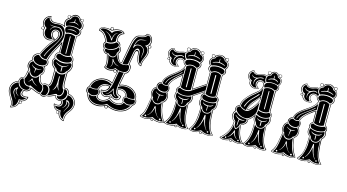

<svg xmlns="http://www.w3.org/2000/svg" viewBox="-109 -1277 3554 1965"><g transform="rotate(15 1668.5 -294.5)"><path d="M550 172Q550 177 554.5 181Q559 185 564 185Q573 185 576 177Q571 161 570 160Q570 160 559 160Q550 163 550 172ZM159 163Q159 162 160 162H159ZM174 162Q172 162 169.5 162.5Q167 163 165.5 163Q164 163 162 164Q160 165 159 167V178Q161 186 171 186Q183 186 183 175Q183 164 174 162ZM195 -634Q191 -634 187 -630.5Q183 -627 183 -622Q183 -617 188 -612.5Q193 -608 198 -608Q203 -608 206 -612Q207 -615 209 -620Q209 -625 205 -629.5Q201 -634 195 -634ZM203 110Q158 110 158 81Q158 69 170 45Q171 43 173.5 43Q176 43 180 44Q184 45 186 45Q202 45 217 34.5Q232 24 232 12Q232 11 231 7Q230 3 230.5 1Q231 -1 234 0Q247 3 282.5 19.5Q318 36 342 36Q355 51 376 51Q395 51 406 38H412Q434 38 460.5 25Q487 12 504 11Q506 11 506 14V15Q506 32 517.5 41Q529 50 546 50Q557 50 568 45Q570 44 571 46Q582 62 582 75Q582 89 571 97.5Q560 106 539 106Q525 106 511 103Q515 126 530.5 140.5Q546 155 568 155Q575 155 578 154Q580 154 580 158Q580 187 595 210Q610 233 642 239Q641 233 641 221Q641 197 650 176.5Q659 156 670 143.5Q681 131 692 111.5Q703 92 706 70Q706 65 706 58Q706 23 682.5 -3Q659 -29 621 -33Q618 -33 618 -35V-39Q618 -54 607 -68Q596 -82 579 -82Q575 -82 569 -81Q550 -93 550 -145V-150V-250Q566 -259 576 -279Q586 -299 586 -319Q586 -344 571 -355Q576 -365 576 -376Q576 -391 568 -404Q560 -417 548 -421V-630Q564 -635 572 -647.5Q580 -660 580 -674Q580 -687 573 -695Q572 -696 572 -697.5Q572 -699 573 -699Q586 -715 586 -736Q586 -773 550 -786Q533 -830 496 -830Q479 -830 463.5 -818.5Q448 -807 438 -786Q420 -779 410.5 -763.5Q401 -748 401 -730Q401 -710 411 -695Q412 -690 408 -690Q378 -705 350 -705Q343 -705 325.5 -703.5Q308 -702 298 -702Q276 -702 260 -715Q244 -728 244 -750V-754Q219 -747 204 -728Q189 -709 189 -685Q189 -651 217 -626Q210 -614 210 -598Q210 -568 231 -545Q252 -522 284 -522Q309 -522 335 -538Q316 -550 309 -562Q302 -574 302 -596Q302 -611 313 -621Q324 -631 339 -631Q354 -631 364 -619.5Q374 -608 374 -592Q374 -559 350 -533Q276 -456 232 -353Q208 -352 192 -335.5Q176 -319 176 -300Q176 -287 182 -279Q186 -276 181 -274Q167 -269 158.5 -254Q150 -239 150 -221Q150 -195 170 -177Q166 -167 158.5 -129.5Q151 -92 140 -78H136Q118 -78 108.5 -63.5Q99 -49 99 -31V-26Q67 -19 47.5 6Q28 31 28 66Q28 93 43 121.5Q58 150 73.5 176Q89 202 89 225Q89 234 86 243Q118 237 136 217Q154 197 154 169Q154 167 154 164Q154 160 154 159Q154 156 157 156Q159 157 166 157Q186 157 205 142Q224 127 227 107Q215 110 203 110ZM561 -704Q532 -718 493 -718Q449 -718 422 -702Q410 -716 410 -734Q410 -749 420.5 -762Q431 -775 448 -782Q453 -801 466 -811.5Q479 -822 495 -822Q528 -822 542 -785Q543 -782 544 -780Q557 -776 566.5 -763Q576 -750 576 -735Q576 -717 561 -704ZM492 -711Q523 -711 546.5 -702Q570 -693 570 -674Q570 -662 561.5 -651Q553 -640 540 -636Q505 -644 492 -644H485Q456 -644 438 -635Q419 -651 419 -674Q419 -711 492 -711ZM494 -407Q460 -407 434 -422V-623Q461 -634 490 -634Q507 -634 539 -622V-418Q516 -407 494 -407ZM542 -408Q551 -408 559 -399Q567 -390 567 -378Q566 -360 552 -352Q523 -338 486 -338Q451 -338 427 -350Q402 -363 402 -379Q402 -391 410.5 -400.5Q419 -410 430 -410Q434 -410 436 -410Q473 -397 495 -397Q516 -397 539 -407Q540 -408 542 -408ZM347 -698Q387 -698 407 -668.5Q427 -639 427 -598Q427 -560 406 -516Q396 -497 377 -463Q358 -429 349 -411Q340 -393 329 -366.5Q318 -340 313 -318H306Q264 -318 239 -348Q269 -425 334 -503Q336 -506 343.5 -514Q351 -522 353.5 -525Q356 -528 361.5 -535Q367 -542 369.5 -547Q372 -552 375 -559.5Q378 -567 380 -574Q382 -584 382 -593Q382 -614 369 -626.5Q356 -639 338 -639Q317 -639 304.5 -625.5Q292 -612 292 -591Q293 -557 321 -539Q302 -530 283 -530Q256 -530 240 -549Q224 -568 224 -595Q224 -614 232 -630Q197 -651 197 -684Q197 -704 208.5 -721Q220 -738 236 -744V-743Q236 -722 255 -708Q274 -694 302 -694Q310 -694 324.5 -696Q339 -698 347 -698ZM577 -312Q567 -271 540 -252Q535 -238 520 -229Q505 -220 489 -220Q471 -220 455.5 -229.5Q440 -239 437 -254Q419 -264 404.5 -282Q390 -300 390 -318Q390 -336 401 -344Q406 -346 408 -346Q410 -346 415 -343.5Q420 -341 422 -341Q453 -326 486 -326Q518 -326 553 -341Q561 -347 570 -342Q578 -334 578 -322Q577 -315 577 -312ZM426 -160Q426 -150 426 -138Q426 -69 398 -65Q388 -73 374 -73Q354 -73 342 -59Q297 -77 297 -145V-154Q309 -159 316.5 -174.5Q324 -190 324 -206Q324 -233 304 -242Q301 -243 301.5 -245Q302 -247 305 -248Q320 -250 328 -260.5Q336 -271 336 -285Q336 -302 322 -318Q336 -372 375 -442.5Q414 -513 420 -529Q421 -532 423.5 -531.5Q426 -531 426 -528V-422Q411 -418 401 -404Q391 -390 391 -376Q392 -365 398 -357Q398 -354 398 -353Q380 -340 380 -318Q380 -300 392.5 -281.5Q405 -263 426 -252ZM560 -68Q563 -59 563 -48Q563 -10 536 2Q528 5 520 5H515Q514 1 512 -1.5Q510 -4 505 -4Q493 -4 464.5 13Q436 30 419 30H415Q426 10 426 -11Q426 -41 406 -58Q436 -71 436 -146V-150V-233Q455 -209 489 -209Q522 -209 541 -233V-150V-138Q541 -76 560 -68ZM578 -73Q590 -73 600 -59.5Q610 -46 610 -29Q610 0 592.5 21Q575 42 549 42Q536 42 525.5 35Q515 28 515 15V12Q522 14 525 14Q545 14 558.5 -4Q572 -22 572 -46Q572 -61 568 -71Q572 -73 578 -73ZM327 -285Q327 -267 307.5 -256.5Q288 -246 264 -246Q238 -246 216 -258Q194 -270 186 -291Q185 -298 185 -301Q185 -314 195.5 -326Q206 -338 221 -343Q221 -343 222 -343.5Q223 -344 223 -344Q229 -344 244 -331Q259 -318 269 -314Q277 -311 297 -310.5Q317 -310 320 -306Q327 -294 327 -285ZM632 214Q632 222 633 227Q614 221 602 200.5Q590 180 590 154V147H583Q561 147 543.5 139.5Q526 132 523 114Q533 116 542 116Q565 116 578 104Q591 92 591 74Q591 57 580 42Q598 36 608.5 18.5Q619 1 619 -16Q619 -17 618.5 -19.5Q618 -22 618 -22Q650 -22 674 2.5Q698 27 698 58Q698 81 687.5 101.5Q677 122 664.5 135Q652 148 642 169Q632 190 632 214ZM294 -239Q314 -228 314 -205Q314 -177 293 -162Q291 -161 290 -160Q270 -117 237 -117Q216 -117 199 -135Q182 -153 178 -182Q158 -196 158 -221Q158 -236 166.5 -248.5Q175 -261 190 -267Q218 -237 265 -237Q279 -237 294 -239ZM415 -7Q415 13 405 28.5Q395 44 375 44Q358 44 347 30Q360 13 360 -10Q360 -32 347 -52Q356 -65 372 -65Q379 -64 386 -61Q415 -46 415 -7ZM341 -49Q351 -29 351 -11Q351 7 339 26H334Q315 26 273.5 4.5Q232 -17 228 -18Q221 -21 217 -14Q212 -12 203 -12Q182 -12 166.5 -29Q151 -46 149 -74Q157 -84 162 -99.5Q167 -115 170 -136Q173 -157 174 -164Q182 -135 198.5 -121Q215 -107 236 -107Q270 -107 287 -137Q288 -103 299.5 -83Q311 -63 341 -49ZM205 -3Q206 -3 209.5 -3.5Q213 -4 214 -4Q223 -4 223 9Q223 11 222 16Q210 37 182 37Q151 37 129.5 16.5Q108 -4 108 -34V-38Q111 -63 130 -70Q140 -73 144 -59Q147 -35 164 -19Q181 -3 205 -3ZM216 117Q208 131 192 139.5Q176 148 158 148Q150 148 146 147Q146 180 134 203.5Q122 227 98 232V230Q98 191 70 149Q41 106 37 71Q37 69 37 68V62Q37 33 57 9.5Q77 -14 102 -17Q105 7 124.5 23.5Q144 40 162 42Q147 64 147 82Q147 99 160.5 108.5Q174 118 198 118Q203 118 216 117ZM541 -666Q517 -682 493 -682Q467 -682 445 -668L441 -664Q441 -664 445 -666Q463 -674 493 -674Q518 -674 540 -664ZM494 -430V-608Q494 -610 491.5 -611Q489 -612 487 -611Q485 -610 485 -608V-430Q485 -427 487 -426Q489 -425 491.5 -426Q494 -427 494 -430ZM348 -671Q338 -671 322.5 -670Q307 -669 299 -669Q270 -669 258 -674L256 -675L257 -674Q268 -664 308 -664Q297 -662 285.5 -649Q274 -636 270 -624V-620Q271 -620 273 -623Q283 -647 306 -658Q322 -664 342 -664H343Q367 -664 385 -643Q403 -622 403 -596Q403 -591 402 -583Q389 -534 339.5 -461.5Q290 -389 278 -350Q278 -347 281 -346Q284 -345 285 -348Q297 -388 345.5 -460.5Q394 -533 407 -581Q410 -589 410 -598Q410 -625 391.5 -648Q373 -671 348 -671ZM548 -317Q552 -319 549 -319Q548 -319 546 -318Q532 -309 527 -306Q522 -303 511 -299Q500 -295 489 -295Q460 -295 420 -318Q418 -318 418 -318Q418 -317 420 -314Q454 -288 484 -287V-243Q484 -237 489 -237Q493 -237 493 -242V-287Q517 -288 548 -317ZM420 -160V-247Q398 -260 386 -279.5Q374 -299 374 -318Q374 -341 392 -356Q386 -366 386 -378Q386 -392 395 -405Q404 -418 420 -424V-512Q412 -495 392 -461Q372 -427 355 -391.5Q338 -356 329 -318Q342 -302 342 -284Q342 -270 334.5 -259Q327 -248 313 -244Q328 -232 328 -206Q328 -189 321 -173Q314 -157 302 -150Q302 -80 342 -65Q354 -78 374 -78Q388 -78 398 -71Q421 -81 421 -144ZM522 -46Q492 -69 492 -185Q492 -188 488 -187.5Q484 -187 484 -185Q484 -102 480 -86Q467 -45 457 -36Q453 -32 450 -30Q483 -44 490 -98Q490 -83 499.5 -67Q509 -51 520 -45ZM660 71Q660 55 650 42.5Q640 30 626 29Q623 29 620 30.5Q617 32 618 34Q626 47 626 63Q626 80 617.5 95Q609 110 597 115L598 117Q612 112 623 95.5Q634 79 634 59Q633 49 631 43Q639 43 645.5 52.5Q652 62 652 73Q652 90 637.5 114.5Q623 139 622 149L624 153Q625 152 625 150Q625 140 642.5 114.5Q660 89 660 71ZM231 -160Q231 -166 237 -194H243Q265 -195 288 -202Q294 -203 291 -205Q289 -205 287 -205Q274 -202 260 -202Q212 -202 188 -230Q185 -233 185 -232Q184 -230 186 -228Q204 -203 228 -197Q228 -192 227.5 -177Q227 -162 227 -160Q227 -156 229 -156Q231 -156 231 -160ZM225 -80Q249 -43 294 -29V-30Q288 -32 282 -36Q276 -40 268 -45.5Q260 -51 257 -54Q242 -66 228 -91Q227 -93 223.5 -92.5Q220 -92 219 -90Q213 -68 194 -55Q188 -51 195 -53Q204 -57 214 -65Q221 -72 225 -80ZM131 114Q131 113 126.5 109.5Q122 106 120.5 104.5Q119 103 115 99Q111 95 109 92Q107 89 104.5 85Q102 81 101 77Q100 73 100 68Q101 53 110 39Q111 37 107.5 34.5Q104 32 102 33Q72 51 72 81Q72 98 90.5 123Q109 148 110 158L111 156Q111 147 95.5 123Q80 99 80 82Q80 61 96 49Q94 56 94 65Q94 76 97 83Q99 90 105.5 96.5Q112 103 120 108.5Q128 114 130 116Q133 120 134 117Q134 116 131 114ZM497 -762 498 -790Q498 -793 496 -793Q494 -793 494 -790L489 -762Q465 -761 441 -739L442 -738Q466 -754 493 -754Q518 -754 541 -738L542 -739Q526 -758 497 -762ZM552 -798Q552 -796 553 -793.5Q554 -791 555.5 -790Q557 -789 559.5 -787.5Q562 -786 563 -786Q569 -785 573.5 -789Q578 -793 578 -798Q578 -803 573.5 -807.5Q569 -812 564 -812Q559 -812 555.5 -807.5Q552 -803 552 -798ZM426 -814Q422 -814 418 -810Q414 -806 414 -802Q414 -790 425 -788Q427 -787 428 -787Q431 -789 434 -790Q435 -793 437.5 -796.5Q440 -800 440 -801Q440 -806 435.5 -810Q431 -814 426 -814ZM22 66Q22 29 41.5 3.5Q61 -22 94 -30V-34Q94 -52 104.5 -67Q115 -82 134 -82H138Q145 -93 148.5 -107Q152 -121 155.5 -141Q159 -161 163 -175Q143 -193 143 -221Q143 -239 152.5 -255.5Q162 -272 176 -279Q170 -289 170 -301Q170 -322 186.5 -339Q203 -356 230 -358Q248 -402 279.5 -451Q311 -500 346 -537Q368 -561 368 -592Q368 -605 359.5 -615.5Q351 -626 339 -626Q327 -626 317.5 -616.5Q308 -607 308 -594Q308 -575 315.5 -564.5Q323 -554 343 -542Q347 -540 343 -537Q311 -515 282 -515Q248 -515 226.5 -540Q205 -565 205 -596Q205 -604 206 -608Q201 -605 196 -605Q189 -605 184.5 -609Q180 -613 180 -620Q180 -627 185 -632Q190 -637 197 -637H200Q182 -659 182 -685.5Q182 -712 199.5 -733Q217 -754 246 -761Q249 -760 250 -758Q250 -757 249.5 -755Q249 -753 249 -752Q249 -733 264 -720.5Q279 -708 298 -708Q308 -708 324.5 -709Q341 -710 349 -710Q377 -710 402 -700Q394 -714 394 -731Q394 -766 423 -785Q411 -788 411 -802Q411 -808 416 -812.5Q421 -817 428 -817Q441 -817 443 -805Q465 -838 497 -838Q528 -838 549 -802Q551 -814 565 -814Q571 -814 576 -810Q581 -806 581 -799Q581 -794 577 -789Q573 -784 568 -782Q592 -766 592 -736Q592 -715 578 -697Q586 -687 586 -674Q586 -639 553 -626V-424Q566 -418 574 -404Q582 -390 582 -374Q582 -365 578 -356Q592 -342 592 -318Q592 -298 582 -277Q572 -256 557 -246V-150V-143Q557 -99 570 -86Q574 -87 582 -87Q600 -87 612 -72Q624 -57 624 -40V-38Q663 -33 687.5 -5.5Q712 22 712 58Q712 66 711 70Q709 92 698 111.5Q687 131 675.5 144Q664 157 655 177.5Q646 198 646 222Q646 229 647 243Q647 246 644 246Q616 241 599 223.5Q582 206 577 181Q572 187 563 188Q557 188 552.5 183.5Q548 179 548 172Q548 162 554 159Q534 154 520.5 138Q507 122 505 99Q505 95 509 96Q526 101 538 101Q556 101 565 93.5Q574 86 574 74Q573 63 566 52Q556 56 546 56Q527 56 514 45.5Q501 35 501 17Q489 18 456 34Q435 43 416 43H408Q394 58 374 58Q356 58 341 42Q318 42 283.5 26.5Q249 11 237 8Q238 10 238 14Q238 29 221 40Q204 51 185 51Q178 51 175 50Q165 67 165 79Q165 104 201 104Q213 104 230 100Q234 99 234 103Q233 124 217 139.5Q201 155 180 160Q186 165 186 173.5Q186 182 180 187Q168 195 158 185Q153 210 133 227.5Q113 245 82 250Q78 250 80 246Q83 235 83 223Q83 201 68 175Q53 149 37.5 121Q22 93 22 66Z M894 -789Q896 -793 897 -797Q897 -802 893 -805.5Q889 -809 884 -809Q878 -809 874.5 -805Q871 -801 871 -796Q871 -789 877 -785Q880 -784 885 -782Q886 -784 894 -789ZM1289 -729Q1302 -746 1302 -771Q1302 -796 1288.5 -815Q1275 -834 1253 -834Q1247 -834 1245 -833Q1240 -815 1225 -808.5Q1210 -802 1187.5 -798Q1165 -794 1151 -786Q1143 -780 1135.5 -769Q1128 -758 1123 -745.5Q1118 -733 1114 -717.5Q1110 -702 1108 -691.5Q1106 -681 1104 -671Q1102 -661 1102 -661L1068 -480Q1028 -482 1003 -568Q1003 -571 1004 -572Q1019 -583 1019 -604Q1019 -628 1003 -635Q1001 -636 1001 -639V-645Q1001 -660 990.5 -671Q980 -682 966 -682H965Q961 -695 961 -711Q961 -763 1009 -780Q999 -800 964 -800Q943 -800 920 -792.5Q897 -785 885 -776Q856 -785 824 -785Q763 -785 761 -750Q781 -747 796.5 -737Q812 -727 823.5 -711.5Q835 -696 842 -682.5Q849 -669 857 -650Q858 -647 856 -646Q841 -637 841 -617Q841 -593 858 -590Q862 -590 859.5 -585Q857 -580 857 -574Q857 -560 869 -548.5Q881 -537 895 -537Q896 -537 897.5 -537.5Q899 -538 900 -538Q902 -538 903 -536Q921 -476 921 -438Q921 -411 912 -400Q931 -385 959 -385Q994 -385 1020 -406Q1021 -408 1023 -406Q1036 -398 1051 -398Q1053 -398 1053 -394L1029 -257Q1028 -251 1025 -254Q996 -276 953 -276Q903 -276 861 -245Q819 -214 811 -162Q797 -152 797 -130Q797 -108 811 -100Q823 -52 856 -27Q889 -2 934 -2Q981 -2 1027 -29Q1030 -29 1031 -29Q1058 -15 1085 -8.5Q1112 -2 1137 -2Q1188 -2 1227 -27Q1266 -52 1283 -96Q1294 -101 1300.5 -112Q1307 -123 1307 -134Q1307 -150 1296 -158Q1296 -159 1296.5 -161.5Q1297 -164 1297 -165Q1297 -205 1257 -236.5Q1217 -268 1166 -268Q1133 -268 1103 -253Q1101 -251 1099.5 -252.5Q1098 -254 1098 -257L1124 -394Q1142 -396 1152.5 -412Q1163 -428 1163 -447Q1163 -477 1141 -489Q1141 -491 1141 -493L1163 -617Q1169 -654 1189 -654Q1198 -654 1204.5 -643.5Q1211 -633 1211 -615Q1211 -569 1225 -541Q1239 -513 1262 -508Q1262 -510 1261.5 -514Q1261 -518 1261 -520Q1261 -549 1280.5 -589Q1300 -629 1300 -657Q1300 -675 1294 -691Q1288 -707 1279 -713Q1275 -717 1285 -725Q1287 -727 1289 -729ZM1253 -520Q1239 -526 1229 -555.5Q1219 -585 1219 -615Q1219 -641 1210.5 -654.5Q1202 -668 1191 -668Q1179 -668 1168.5 -654Q1158 -640 1154 -617L1132 -489Q1122 -477 1091 -477Q1082 -477 1077 -479L1111 -660Q1128 -753 1156 -779Q1163 -786 1183.5 -789Q1204 -792 1223.5 -799.5Q1243 -807 1252 -825H1254Q1272 -825 1282.5 -810.5Q1293 -796 1293 -775Q1293 -756 1283 -740Q1273 -724 1253 -716Q1291 -703 1291 -659Q1291 -631 1272 -589.5Q1253 -548 1253 -520ZM995 -782Q950 -762 950 -707Q950 -693 953 -682Q920 -653 881 -653Q869 -653 864 -654Q854 -688 829 -720Q804 -752 772 -756Q772 -778 811 -778Q859 -778 892 -753Q898 -770 922 -781.5Q946 -793 969 -793Q990 -793 995 -782ZM962 -674Q973 -674 983 -666.5Q993 -659 993 -649Q993 -634 975.5 -619Q958 -604 940 -597Q912 -586 891 -586Q875 -586 862.5 -594Q850 -602 850 -618Q850 -627 855 -634.5Q860 -642 867 -645Q874 -642 884 -642Q904 -642 927 -651.5Q950 -661 960 -674ZM996 -630Q1010 -622 1010 -608Q1010 -590 993 -572Q993 -548 982 -535Q971 -522 953 -522Q930 -523 911 -544Q910 -544 907 -544Q905 -543 904 -543Q889 -543 877.5 -551.5Q866 -560 866 -572Q867 -578 869 -582Q882 -580 894 -580Q926 -580 954 -594Q982 -608 996 -630ZM1153 -446Q1153 -398 1092 -398Q1050 -398 1020 -417Q994 -392 961 -392Q940 -392 923 -402Q929 -417 929 -442Q929 -484 912 -530Q913 -530 914 -530.5Q915 -531 915 -531Q928 -514 953 -514Q987 -514 996 -549Q997 -554 997 -558H1000Q1013 -508 1033.5 -489Q1054 -470 1084 -470Q1115 -470 1136 -481Q1153 -476 1153 -446ZM1287 -162Q1275 -155 1249 -154Q1217 -154 1205 -163Q1202 -189 1183 -208Q1164 -227 1133 -227Q1116 -227 1094 -220Q1094 -224 1094.5 -230Q1095 -236 1095 -237Q1126 -260 1167 -260Q1214 -260 1250.5 -232Q1287 -204 1287 -164ZM1237 -90Q1219 -90 1201.5 -101Q1184 -112 1184 -127Q1184 -146 1203 -155Q1223 -147 1249 -147Q1271 -147 1288 -154Q1300 -144 1300 -134Q1300 -114 1280.5 -102Q1261 -90 1237 -90ZM1130 -140Q1119 -117 1097 -117Q1068 -117 1046 -150Q1018 -121 989 -121Q961 -121 953 -150Q956 -150 961 -150Q1018 -150 1040 -270L1063 -394Q1071 -391 1089 -391Q1103 -391 1113 -394L1092 -270Q1086 -237 1086 -214Q1086 -147 1130 -140ZM1197 -159Q1178 -150 1177 -129Q1177 -113 1189 -104Q1172 -66 1123 -66Q1078 -66 1044 -96Q1043 -97 1041 -97.5Q1039 -98 1037 -96Q1027 -81 1004.5 -69.5Q982 -58 960 -58Q920 -58 906 -95Q905 -98 910 -100Q921 -110 921 -129Q921 -149 906 -159V-162Q906 -187 932 -207Q958 -227 987 -227Q995 -227 1006 -224.5Q1017 -222 1017 -218Q1017 -192 994 -175.5Q971 -159 948 -159Q947 -159 944 -159.5Q941 -160 939 -160Q940 -140 954.5 -125.5Q969 -111 990 -111Q1011 -112 1031 -124Q1034 -128 1039.5 -131Q1045 -134 1048 -131Q1049 -131 1053 -126Q1077 -107 1102 -107Q1120 -107 1131 -117.5Q1142 -128 1142 -146V-150Q1096 -155 1096 -206V-211Q1112 -218 1130 -218Q1158 -218 1176.5 -201.5Q1195 -185 1197 -159ZM1025 -243Q1025 -237 1021 -227Q1004 -234 985 -234Q937 -234 911 -198Q901 -183 898 -166Q886 -158 861 -158Q833 -158 820 -168Q832 -216 867 -241.5Q902 -267 945.5 -267Q989 -267 1025 -243ZM1269 -87Q1254 -61 1233 -43Q1212 -25 1188 -17Q1164 -9 1137 -9Q1086 -9 1030 -40Q1009 -25 984.5 -17.5Q960 -10 935 -10Q894 -10 863 -30.5Q832 -51 823 -90Q841 -79 861 -79Q882 -79 900 -90Q918 -50 961 -50Q982 -50 1003.5 -60Q1025 -70 1040 -86Q1081 -58 1124 -58Q1175 -58 1194 -96Q1218 -82 1239 -82Q1254 -82 1269 -87ZM915 -130Q915 -109 897.5 -98Q880 -87 861 -87Q844 -87 824 -99Q804 -111 804 -130Q804 -151 820 -158Q837 -151 861 -151Q882 -151 897 -158Q915 -149 915 -130ZM1245 -583Q1246 -591 1250.5 -614Q1255 -637 1255 -652Q1255 -675 1235.5 -692Q1216 -709 1193 -709Q1164 -709 1148 -690Q1160 -742 1183 -755Q1194 -762 1216 -764Q1238 -766 1250 -773Q1256 -776 1250 -775Q1240 -771 1216 -769.5Q1192 -768 1180 -761Q1150 -746 1138 -669Q1138 -666 1140.5 -664.5Q1143 -663 1145 -666Q1156 -702 1194 -702Q1215 -702 1232 -688Q1249 -674 1249 -648Q1249 -638 1246.5 -618.5Q1244 -599 1244 -587V-583ZM949 -768V-770Q930 -762 917.5 -741.5Q905 -721 905 -695Q877 -742 825 -756L824 -754Q851 -745 871.5 -725Q892 -705 902 -681Q904 -678 907 -678.5Q910 -679 910 -682V-685Q910 -713 920.5 -735.5Q931 -758 949 -768ZM1046 -443Q997 -453 974 -499Q972 -502 969 -500Q966 -498 967 -495Q975 -473 975 -455Q975 -428 961 -417V-415Q981 -428 981 -462Q981 -466 980 -477Q1007 -444 1045 -442ZM1102 -132 1103 -134Q1084 -137 1071.5 -159.5Q1059 -182 1057 -207Q1055 -209 1052 -209Q1044 -186 1026.5 -163.5Q1009 -141 992 -140L989 -139Q989 -138 992 -138H993Q1009 -138 1026 -155Q1043 -172 1053 -194Q1056 -169 1069 -151.5Q1082 -134 1102 -132ZM1192 -162Q1189 -185 1172.5 -199Q1156 -213 1131 -213Q1115 -213 1101 -207V-205Q1101 -160 1145 -155Q1148 -155 1148 -152V-147Q1148 -125 1135 -113Q1122 -101 1103 -101Q1080 -101 1057 -117Q1057 -112 1052.5 -108.5Q1048 -105 1043 -105Q1032 -105 1029 -117Q1009 -105 990 -105Q966 -105 949.5 -122Q933 -139 933 -162Q933 -166 936 -166Q940 -166 948 -166Q994 -166 1009 -215Q999 -221 985 -221Q959 -221 935.5 -203.5Q912 -186 912 -163V-162Q928 -149 928 -128Q927 -107 913 -98Q923 -64 960 -64Q980 -64 1002 -75Q1024 -86 1033 -100Q1035 -103 1040 -103Q1045 -103 1048 -100Q1083 -71 1125 -71Q1167 -71 1183 -102Q1172 -112 1172 -129Q1172 -152 1192 -162ZM1016 -8Q1016 3 1027 3Q1041 3 1041 -10Q1041 -13 1039 -16Q1037 -17 1033 -19Q1029 -21 1027 -22Q1022 -18 1019 -18Q1016 -11 1016 -8ZM1296 -704Q1299 -702 1301 -702Q1306 -702 1309.5 -707Q1313 -712 1313 -717Q1313 -722 1309.5 -726Q1306 -730 1301 -730Q1298 -729 1297 -729Q1292 -720 1288 -717V-715Q1291 -712 1296 -704ZM1318 -716Q1318 -709 1312.5 -704Q1307 -699 1300 -699H1298Q1306 -679 1306 -657Q1306 -628 1286.5 -588.5Q1267 -549 1267 -519Q1267 -510 1268 -506Q1268 -502 1265 -502Q1238 -505 1222.5 -534.5Q1207 -564 1205 -615Q1204 -642 1188.5 -642Q1173 -642 1169 -614L1147 -494Q1169 -481 1169 -449Q1169 -427 1158.5 -409.5Q1148 -392 1129 -388L1105 -262Q1134 -274 1165 -274Q1220 -274 1261 -241.5Q1302 -209 1302 -168Q1302 -166 1301.5 -163.5Q1301 -161 1301 -160Q1313 -152 1313 -134Q1313 -121 1306 -108.5Q1299 -96 1287 -91Q1259 -20 1181 -1Q1159 5 1136 5Q1091 5 1045 -14Q1046 -12 1046 -9Q1046 -2 1041.5 3Q1037 8 1029 8Q1022 8 1016 3Q1010 -2 1010 -9Q1010 -12 1011 -13Q971 6 933 6Q887 6 852.5 -20Q818 -46 806 -95Q789 -106 789 -130Q789 -156 806 -166Q815 -220 858 -251.5Q901 -283 953 -283Q994 -283 1025 -263L1047 -391Q1045 -391 1038 -393Q1040 -388 1040 -386Q1040 -378 1034.5 -374Q1029 -370 1022 -370Q1006 -371 1005 -386V-388Q983 -377 959 -377Q927 -377 905 -396Q903 -399 905 -401Q915 -410 915 -436Q915 -472 898 -531H894Q878 -531 864.5 -544.5Q851 -558 851 -574Q851 -582 853 -585Q835 -591 835 -618Q835 -641 850 -651Q842 -670 835.5 -682Q829 -694 818 -709Q807 -724 792.5 -732.5Q778 -741 759 -744Q756 -744 756 -749Q756 -771 776 -780.5Q796 -790 826 -790Q847 -790 869 -786Q866 -790 866 -795Q866 -803 871 -808Q876 -813 884 -813Q891 -813 896 -808Q901 -803 901 -795V-792Q930 -806 963 -806Q1007 -806 1017 -779Q1018 -776 1014 -775Q992 -768 979 -750.5Q966 -733 966 -709Q966 -699 969 -687H970Q986 -687 996.5 -675Q1007 -663 1007 -646V-640Q1025 -629 1025 -602Q1025 -580 1009 -567Q1023 -528 1035 -507.5Q1047 -487 1064 -485L1096 -662Q1096 -662 1100 -682Q1104 -702 1109 -722Q1114 -742 1124.5 -763Q1135 -784 1147 -791Q1160 -799 1183 -803Q1206 -807 1220.5 -813.5Q1235 -820 1240 -838Q1248 -839 1252 -839Q1277 -839 1293 -818.5Q1309 -798 1309 -770Q1309 -749 1300 -734H1301Q1308 -734 1313 -728.5Q1318 -723 1318 -716ZM1011 -391Q1009 -389 1009 -385Q1009 -380 1013.5 -377Q1018 -374 1023 -374Q1035 -374 1035 -386Q1034 -392 1032 -395Q1029 -396 1022 -399Q1019 -396 1011 -391ZM1053 -119Q1053 -120 1051 -121.5Q1049 -123 1046.5 -125Q1044 -127 1044 -127Q1039 -123 1033 -119Q1033 -109 1043 -109Q1053 -109 1053 -119Z M1681 -797Q1681 -791 1685 -785Q1689 -779 1696 -779Q1702 -779 1708 -786Q1709 -789 1711 -794Q1711 -799 1706.5 -804.5Q1702 -810 1696 -810Q1691 -810 1686 -806.5Q1681 -803 1681 -797ZM1957 -810Q1953 -810 1948 -806.5Q1943 -803 1943 -797Q1943 -782 1954 -780Q1956 -779 1957 -779Q1959 -780 1963.5 -782Q1968 -784 1970 -786L1972 -793Q1973 -799 1968.5 -804.5Q1964 -810 1957 -810ZM1841 -780Q1847 -780 1851.5 -784.5Q1856 -789 1856 -794Q1856 -800 1851.5 -805Q1847 -810 1841 -810Q1835 -810 1831 -805Q1827 -800 1827 -794Q1827 -793 1828 -790.5Q1829 -788 1830 -786.5Q1831 -785 1832 -784Q1833 -783 1836.5 -782Q1840 -781 1841 -780ZM1821 -400Q1797 -387 1769 -387Q1741 -387 1716 -400V-623Q1740 -642 1769 -642Q1797 -642 1821 -623ZM1848 -314Q1847 -281 1820 -262Q1816 -240 1802.5 -227.5Q1789 -215 1769 -215Q1748 -215 1735 -227.5Q1722 -240 1718 -262Q1690 -281 1689 -314Q1689 -329 1696 -338Q1718 -322 1769 -322Q1820 -322 1843 -338Q1848 -329 1848 -314ZM1876 -11Q1861 -6 1845 -6Q1803 -6 1769 -29Q1754 -19 1733.5 -12.5Q1713 -6 1693 -6Q1676 -6 1662 -11Q1686 -45 1698.5 -88Q1711 -131 1713 -160.5Q1715 -190 1715 -241H1718Q1731 -207 1769 -207Q1806 -207 1820 -241H1823Q1823 -190 1825 -160.5Q1827 -131 1839.5 -88Q1852 -45 1876 -11ZM1832 -730Q1826 -737 1806 -743.5Q1786 -750 1772 -750V-782Q1772 -786 1769 -786Q1766 -786 1766 -782L1765 -750Q1752 -750 1732 -743.5Q1712 -737 1705 -730Q1701 -727 1703 -725Q1704 -724 1708 -726Q1716 -732 1735 -737Q1754 -742 1769 -742Q1781 -742 1801.5 -736.5Q1822 -731 1831 -726Q1833 -724 1834 -725Q1837 -726 1832 -730ZM1774 -420V-610Q1774 -614 1769 -614Q1764 -614 1764 -610V-420Q1764 -414 1769 -414Q1774 -414 1774 -420ZM1823 -305Q1826 -308 1824.5 -308.5Q1823 -309 1819 -308Q1801 -292 1769 -292Q1733 -294 1718 -308Q1715 -309 1714 -308.5Q1713 -308 1715 -305Q1733 -284 1760 -284H1765V-242Q1765 -236 1768 -236Q1772 -237 1772 -242V-284H1778Q1804 -284 1823 -305ZM1819 -46Q1785 -84 1774 -187Q1773 -191 1768.5 -191Q1764 -191 1764 -187Q1753 -84 1718 -46Q1715 -43 1716 -41Q1717 -39 1720 -42Q1755 -80 1769 -154Q1782 -81 1817 -42Q1820 -39 1821 -41Q1822 -43 1819 -46ZM1844 -33Q1837 -39 1832 -35Q1824 -31 1831 -24Q1832 -21 1835.5 -20.5Q1839 -20 1840 -21Q1846 -26 1844 -33ZM1708 -24Q1713 -31 1706 -35Q1701 -39 1694 -33Q1691 -25 1697 -21Q1705 -19 1708 -24ZM1769 -13Q1769 -12 1765.5 -11Q1762 -10 1761 -8.5Q1760 -7 1760 -4Q1760 0 1762.5 2.5Q1765 5 1769 5Q1778 5 1778 -4Q1778 -6 1776 -10Q1775 -10 1772.5 -11Q1770 -12 1769 -13ZM1836 -697Q1807 -709 1769 -709Q1729 -709 1701 -697Q1681 -713 1681 -736Q1681 -765 1718 -776Q1721 -791 1737 -801.5Q1753 -812 1769 -812Q1782 -812 1799 -801.5Q1816 -791 1819 -776Q1856 -765 1856 -736Q1856 -713 1836 -697ZM1845 -665Q1845 -645 1821 -634Q1796 -650 1769 -650H1764Q1742 -650 1716 -634Q1692 -645 1692 -665Q1692 -696 1769 -700Q1845 -696 1845 -665ZM1646 -690Q1626 -690 1612 -677Q1598 -664 1598 -643Q1598 -618 1617 -603Q1607 -599 1599 -599Q1578 -599 1562.5 -614Q1547 -629 1547 -648Q1547 -656 1551 -665Q1533 -670 1523.5 -683.5Q1514 -697 1514 -712Q1514 -746 1542 -756Q1546 -746 1559 -740Q1572 -734 1588 -734H1591Q1605 -734 1626.5 -741.5Q1648 -749 1656 -749Q1667 -749 1674 -742Q1672 -736 1672 -732Q1673 -710 1693 -690Q1684 -682 1682 -673Q1675 -690 1646 -690ZM1640 -719Q1628 -719 1611 -711Q1594 -703 1580 -703Q1555 -703 1543 -721Q1539 -726 1539 -722Q1539 -719 1540 -718Q1550 -696 1584 -696H1590H1591Q1591 -694 1590 -694Q1572 -682 1572 -654Q1572 -637 1581 -627Q1585 -624 1584 -625Q1584 -626 1581 -631Q1577 -637 1577 -646Q1577 -672 1594 -688Q1606 -701 1626 -708Q1633 -711 1641 -711Q1651 -711 1659 -708Q1666 -703 1667 -705Q1667 -706 1668 -707Q1668 -713 1658 -716Q1648 -719 1640 -719ZM1969 -434 1832 -342Q1803 -329 1769 -329Q1735 -329 1705 -342Q1693 -349 1690 -368V-369Q1690 -377 1697 -384Q1704 -391 1713 -392Q1734 -378 1769 -378Q1804 -378 1825 -392L1969 -490ZM2103 -780Q2109 -780 2113 -784.5Q2117 -789 2117 -794Q2117 -800 2113 -805Q2109 -810 2103 -810Q2096 -810 2092 -805Q2088 -800 2088 -794Q2089 -793 2090.5 -789Q2092 -785 2093 -784Q2095 -783 2098 -782Q2101 -781 2103 -780ZM2098 -697Q2069 -709 2030 -709Q1991 -709 1963 -697Q1943 -713 1943 -736Q1943 -765 1980 -776Q1983 -791 1998.5 -801.5Q2014 -812 2030 -812Q2043 -812 2060.5 -801.5Q2078 -791 2080 -776Q2118 -765 2118 -736Q2117 -713 2098 -697ZM2107 -665Q2107 -645 2083 -634Q2058 -650 2030 -650H2025Q2004 -650 1978 -634Q1954 -645 1954 -665Q1954 -696 2030 -700Q2107 -696 2107 -665ZM2083 -400Q2058 -387 2030 -387Q2003 -387 1978 -400V-623Q2002 -642 2030 -642Q2059 -642 2083 -623ZM2109 -368Q2106 -348 2093 -342Q2065 -329 2030 -329Q1997 -329 1967 -342Q1955 -349 1952 -368V-370Q1952 -378 1958.5 -384.5Q1965 -391 1974 -392Q1996 -378 2030 -378Q2065 -378 2086 -392Q2096 -391 2102.5 -384.5Q2109 -378 2109 -370ZM2110 -314Q2109 -281 2081 -262Q2078 -240 2064.5 -227.5Q2051 -215 2030 -215Q2010 -215 1996.5 -228Q1983 -241 1980 -262Q1952 -281 1951 -314Q1951 -329 1958 -338Q1979 -322 2030 -322Q2080 -322 2104 -338Q2110 -329 2110 -314ZM2137 -11Q2123 -6 2106 -6Q2065 -6 2030 -29Q2015 -19 1995 -12.5Q1975 -6 1955 -6Q1938 -6 1924 -11Q1948 -45 1960.5 -88Q1973 -131 1974.5 -160.5Q1976 -190 1976 -241H1980Q1992 -207 2030 -207Q2068 -207 2081 -241H2084Q2084 -190 2086 -160.5Q2088 -131 2100.5 -88Q2113 -45 2137 -11ZM2093 -730Q2087 -737 2067 -743.5Q2047 -750 2034 -750L2033 -782Q2033 -786 2031 -786Q2028 -785 2028 -782L2027 -750Q2014 -750 1993.5 -743.5Q1973 -737 1967 -730Q1963 -727 1965 -725Q1967 -725 1969 -726Q1978 -732 1997 -737Q2016 -742 2030 -742Q2043 -742 2063.5 -736.5Q2084 -731 2092 -726Q2095 -724 2096 -725Q2098 -726 2093 -730ZM2036 -420V-610Q2036 -612 2033 -613Q2030 -614 2027.5 -613Q2025 -612 2025 -610V-420Q2025 -416 2027.5 -414.5Q2030 -413 2033 -414.5Q2036 -416 2036 -420ZM2084 -305Q2087 -308 2085.5 -308.5Q2084 -309 2080 -308Q2062 -292 2030 -292Q1995 -294 1980 -308Q1976 -309 1975 -308.5Q1974 -308 1976 -305Q1995 -284 2021 -284H2027V-242Q2027 -236 2030.5 -236Q2034 -236 2034 -242V-284H2040Q2066 -284 2084 -305ZM2080 -46Q2047 -84 2036 -187Q2034 -191 2029.5 -191Q2025 -191 2025 -187Q2014 -84 1980 -46Q1977 -43 1978 -41Q1979 -39 1982 -42Q2018 -80 2030 -154Q2044 -80 2079 -42Q2082 -39 2083 -41Q2084 -43 2080 -46ZM2105 -33Q2099 -39 2093 -35Q2086 -31 2092 -24Q2093 -21 2097 -20.5Q2101 -20 2102 -21Q2108 -26 2105 -33ZM1969 -24Q1974 -31 1968 -35Q1962 -39 1956 -33Q1952 -25 1959 -21Q1966 -18 1969 -24ZM2030 -13Q2029 -12 2027 -11Q2025 -10 2024 -9.5Q2023 -9 2022 -7.5Q2021 -6 2021 -4Q2021 0 2023.5 2.5Q2026 5 2030 5Q2040 5 2040 -4Q2040 -6 2038 -9Q2037 -10 2034 -11Q2031 -12 2030 -13ZM1708 -536Q1669 -516 1624 -468.5Q1579 -421 1579 -388Q1571 -382 1558 -382Q1534 -382 1526 -395Q1526 -423 1550 -451.5Q1574 -480 1604 -501Q1634 -522 1665 -549.5Q1696 -577 1708 -602ZM1550 -310Q1524 -310 1505 -321Q1486 -332 1486 -352Q1486 -366 1495.5 -376Q1505 -386 1520 -388Q1536 -375 1556 -375Q1569 -375 1582 -381Q1596 -367 1596 -349Q1596 -331 1583 -320.5Q1570 -310 1550 -310ZM1579 -308Q1600 -296 1600 -266Q1600 -247 1590 -230Q1580 -213 1561 -206Q1551 -177 1518 -177Q1499 -177 1484.5 -190Q1470 -203 1469 -226Q1450 -240 1450 -271Q1450 -292 1459.5 -308.5Q1469 -325 1484 -327Q1507 -300 1548 -300Q1565 -300 1579 -308ZM1629 -13Q1610 -8 1591 -8Q1551 -8 1516 -31Q1482 -9 1436 -9Q1418 -9 1404 -12Q1424 -32 1434.5 -68Q1445 -104 1451.5 -155.5Q1458 -207 1461 -222Q1465 -197 1481.5 -182.5Q1498 -168 1519 -168Q1554 -168 1568 -202Q1569 -149 1586.5 -95Q1604 -41 1629 -13ZM1693 -548Q1696 -550 1694 -552Q1692 -554 1689 -552Q1670 -531 1636 -504.5Q1602 -478 1580.5 -455.5Q1559 -433 1551 -404Q1549 -400 1553 -399Q1555 -398 1556 -401Q1564 -430 1585.5 -453Q1607 -476 1641 -502Q1675 -528 1693 -548ZM1568 -274Q1570 -274 1569 -276Q1567 -276 1565 -276Q1553 -272 1537 -272Q1508 -272 1484 -292Q1480 -292 1480 -290Q1500 -272 1520 -266L1516 -206Q1516 -203 1517 -203Q1518 -203 1519 -206L1530 -266Q1533 -265 1540 -265Q1553 -265 1568 -274ZM1582 -34Q1571 -40 1561 -50Q1549 -61 1535.5 -90.5Q1522 -120 1519 -142Q1519 -144 1516 -145Q1513 -146 1510.5 -145Q1508 -144 1508 -142Q1506 -120 1496 -92Q1486 -64 1473 -52Q1461 -40 1452 -35V-34Q1470 -43 1476 -50Q1506 -84 1514 -127Q1520 -105 1534 -81.5Q1548 -58 1560 -48Q1567 -40 1581 -34ZM1449 -28Q1449 -33 1443.5 -35.5Q1438 -38 1435 -35Q1429 -32 1432 -22Q1436 -18 1440 -18Q1448 -20 1449 -28ZM1584 -31Q1581 -23 1587 -18Q1596 -13 1600 -21Q1606 -28 1598 -34Q1589 -38 1584 -31ZM1516 -13Q1506 -9 1506 -4Q1506 0 1508.5 2.5Q1511 5 1516 5Q1524 5 1524 -4Q1524 -7 1523 -9Q1522 -10 1519.5 -11Q1517 -12 1516 -13ZM1530 -653Q1530 -656 1526.5 -659Q1523 -662 1520 -662Q1512 -662 1512 -653Q1512 -643 1520 -643Q1530 -643 1530 -653ZM2103 -813Q2109 -813 2114.5 -807.5Q2120 -802 2120 -794Q2120 -779 2108 -777Q2131 -762 2131 -735Q2131 -713 2113 -693Q2123 -681 2123 -667Q2123 -644 2097 -627V-404Q2108 -399 2116 -388Q2124 -377 2124 -365Q2124 -355 2117 -345Q2124 -329 2124 -314Q2124 -280 2096 -258Q2096 -167 2108 -107.5Q2120 -48 2158 -11Q2160 -11 2160 -10Q2160 -8 2157 -7Q2147 -1 2134 2.5Q2121 6 2105 6Q2074 6 2043 -6Q2044 -6 2044 -3Q2044 2 2040 5.5Q2036 9 2030 9Q2025 9 2021 5.5Q2017 2 2017 -3Q2017 -6 2018 -7Q2002 -1 1986 2.5Q1970 6 1955 6Q1923 6 1904 -7Q1901 -9 1903 -11Q1941 -48 1953 -107.5Q1965 -167 1965 -258Q1936 -279 1936 -313Q1936 -328 1944 -345Q1937 -355 1937 -365Q1937 -377 1944.5 -388Q1952 -399 1964 -404V-416L1856 -344Q1863 -330 1863 -314Q1863 -280 1835 -258Q1835 -167 1846.5 -107.5Q1858 -48 1896 -11Q1899 -10 1896 -7Q1886 -1 1872.5 2.5Q1859 6 1844 6Q1814 6 1780 -7Q1781 -6 1781 -3Q1781 2 1777.5 5.5Q1774 9 1769 9Q1756 9 1756 -3Q1756 -6 1757 -7Q1741 0 1724.5 3Q1708 6 1692 6Q1662 6 1643 -6Q1642 -4 1638 -3Q1618 6 1592 6Q1556 6 1527 -7Q1528 -6 1528 -3Q1528 2 1524.5 5.5Q1521 9 1516 9Q1510 9 1506 5.5Q1502 2 1502 -3Q1502 -6 1503 -7Q1471 5 1442 5Q1415 5 1392 -4Q1387 -5 1387 -10Q1387 -14 1389 -16Q1410 -40 1420.5 -70.5Q1431 -101 1439 -154.5Q1447 -208 1452 -230Q1436 -247 1436 -273Q1436 -295 1447.5 -314Q1459 -333 1477 -338Q1473 -347 1473 -354Q1473 -371 1484.5 -384Q1496 -397 1514 -399Q1518 -427 1537.5 -452.5Q1557 -478 1582.5 -498Q1608 -518 1634 -537.5Q1660 -557 1679.5 -580.5Q1699 -604 1702 -627Q1678 -642 1676 -665Q1667 -678 1649 -678H1647Q1633 -678 1622.5 -669Q1612 -660 1612 -643Q1612 -618 1639 -603Q1641 -602 1641 -600.5Q1641 -599 1639 -599Q1619 -589 1598 -589Q1570 -589 1550.5 -604.5Q1531 -620 1531 -644Q1525 -640 1520 -639Q1516 -639 1512 -642.5Q1508 -646 1508 -651Q1508 -663 1520 -665Q1499 -687 1499 -713Q1499 -735 1514.5 -752Q1530 -769 1549 -770Q1552 -758 1563.5 -751Q1575 -744 1588 -744Q1604 -744 1627 -751.5Q1650 -759 1659 -759Q1666 -759 1672 -757Q1680 -768 1692 -776Q1679 -779 1678 -798V-802Q1682 -813 1696 -813Q1712 -813 1714 -798Q1722 -811 1738 -818Q1754 -825 1769 -825Q1784 -825 1799.5 -818Q1815 -811 1824 -798Q1826 -813 1841 -813Q1848 -813 1853.5 -807.5Q1859 -802 1859 -794Q1857 -780 1847 -777Q1869 -762 1869 -735Q1869 -713 1852 -693Q1861 -680 1861 -667Q1861 -644 1836 -627V-415L1964 -501V-627Q1938 -644 1938 -667Q1939 -681 1948 -693Q1929 -712 1929 -735Q1929 -762 1952 -776Q1940 -779 1940 -798V-802Q1944 -813 1957 -813Q1973 -813 1976 -798Q1984 -811 1999.5 -818Q2015 -825 2030 -825Q2066 -825 2085 -799Q2088 -813 2103 -813ZM1702 -520Q1671 -499 1633.5 -459.5Q1596 -420 1591 -386Q1607 -368 1607 -346Q1607 -327 1594 -313Q1614 -294 1614 -264Q1614 -244 1605 -226.5Q1596 -209 1581 -202Q1583 -101 1642 -13V-12Q1680 -50 1692 -109Q1704 -168 1704 -258Q1675 -279 1675 -313Q1675 -330 1682 -345Q1676 -355 1676 -365Q1676 -377 1683.5 -388Q1691 -399 1702 -404ZM1608 -642Q1608 -660 1618.5 -671Q1629 -682 1646 -682H1650Q1669 -682 1681 -666Q1683 -644 1708 -630Q1705 -605 1685 -580.5Q1665 -556 1638.5 -535.5Q1612 -515 1585.5 -494Q1559 -473 1539.5 -447.5Q1520 -422 1518 -395Q1502 -394 1491 -380.5Q1480 -367 1480 -350Q1480 -342 1483 -334Q1465 -331 1453.5 -312.5Q1442 -294 1442 -271Q1442 -247 1456 -231Q1451 -207 1443 -154Q1435 -101 1424.5 -69Q1414 -37 1393 -12Q1393 -11 1393 -10Q1393 -9 1393 -8Q1404 -4 1415 -2Q1426 0 1438 0Q1471 0 1516 -18Q1532 -9 1553 -4Q1574 1 1595 1Q1620 1 1637 -7Q1638 -10 1637 -12Q1579 -98 1576 -206Q1591 -213 1599.5 -229.5Q1608 -246 1608 -265Q1608 -295 1588 -310Q1585 -313 1588 -316Q1601 -327 1601 -348Q1601 -369 1586 -386Q1588 -411 1616.5 -446Q1645 -481 1673 -504Q1701 -527 1708 -527V-401Q1697 -397 1689.5 -386.5Q1682 -376 1682 -364Q1682 -352 1688 -345Q1680 -328 1680 -314Q1680 -297 1688 -282.5Q1696 -268 1709 -261Q1709 -170 1697 -109Q1685 -48 1647 -9Q1662 1 1690 1Q1731 1 1769 -17Q1807 1 1848 1Q1876 1 1891 -9Q1853 -48 1841 -108.5Q1829 -169 1829 -261Q1841 -268 1849 -282.5Q1857 -297 1857 -313.5Q1857 -330 1849 -345L1969 -426V-401Q1959 -397 1951.5 -386.5Q1944 -376 1944 -364Q1944 -352 1950 -345Q1941 -328 1941 -314Q1941 -297 1949.5 -282.5Q1958 -268 1970 -261Q1970 -169 1958 -108.5Q1946 -48 1908 -9Q1923 1 1952 1Q1994 1 2030 -17Q2071 2 2108 2Q2135 2 2152 -9Q2115 -48 2102.5 -109Q2090 -170 2090 -261Q2103 -268 2111 -282.5Q2119 -297 2119 -314Q2119 -330 2111 -345Q2117 -353 2117 -364Q2117 -376 2109.5 -386.5Q2102 -397 2092 -401V-630Q2116 -644 2116 -667Q2116 -681 2106 -690V-694Q2126 -714 2126 -737Q2126 -764 2100 -777Q2099 -777 2095 -778.5Q2091 -780 2088 -781Q2083 -798 2065 -809.5Q2047 -821 2030 -821Q2014 -821 1996 -809.5Q1978 -798 1973 -781Q1956 -777 1945.5 -764.5Q1935 -752 1935 -736Q1935 -714 1954 -694V-690Q1945 -680 1944 -668Q1944 -644 1969 -630V-498L1831 -405V-630Q1855 -644 1855 -667Q1855 -681 1844 -690V-694Q1864 -714 1864 -737Q1864 -764 1839 -777Q1837 -777 1833 -778.5Q1829 -780 1827 -781Q1822 -798 1803.5 -809.5Q1785 -821 1769 -821Q1753 -821 1734.5 -809.5Q1716 -798 1712 -781Q1685 -775 1674 -750Q1665 -755 1658 -755Q1649 -755 1627 -747.5Q1605 -740 1590.5 -740Q1576 -740 1563 -746.5Q1550 -753 1547 -766Q1530 -763 1517 -747.5Q1504 -732 1504 -712Q1504 -681 1536 -657Q1535 -654 1535 -647Q1535 -624 1554 -608.5Q1573 -593 1600 -593Q1617 -593 1634 -600Q1608 -617 1608 -642Z M2607 -11Q2607 -11 2605 -10Q2598 -8 2598 -3Q2598 6 2607 6Q2616 6 2616 -3Q2616 -4 2615.5 -5.5Q2615 -7 2615 -7Q2607 -11 2607 -11ZM2350 -14Q2349 -14 2347 -13Q2345 -12 2344 -11.5Q2343 -11 2342 -9.5Q2341 -8 2341 -6Q2341 -2 2343.5 0.5Q2346 3 2350 3Q2358 3 2358 -6Q2358 -9 2358 -10Q2354 -11 2350 -14ZM2672 -788Q2666 -788 2662 -783.5Q2658 -779 2658 -774Q2658 -765 2665 -760Q2672 -757 2678 -759Q2686 -764 2686 -772Q2686 -778 2682 -783Q2678 -788 2672 -788ZM2671 -790Q2678 -790 2683.5 -786Q2689 -782 2689 -774Q2689 -757 2675 -755Q2698 -742 2698 -715Q2698 -692 2681 -674Q2690 -662 2690 -649Q2690 -625 2666 -610V-391Q2676 -386 2683 -375.5Q2690 -365 2690 -354Q2690 -343 2685 -334Q2692 -319 2692 -303Q2692 -269 2664 -249Q2664 -161 2676 -102.5Q2688 -44 2726 -8Q2726 -8 2726 -6Q2726 -5 2724 -4Q2706 8 2680 8Q2650 8 2619 -6Q2620 -4 2620 -2Q2620 10 2607 10Q2602 10 2598 6.5Q2594 3 2594 -2Q2594 -4 2595 -6Q2560 10 2526 10Q2494 10 2478 -6Q2478 -6 2477 -6Q2461 6 2430 6Q2392 6 2362 -8V-5Q2362 0 2358.5 3.5Q2355 7 2349.5 7Q2344 7 2340.5 3.5Q2337 0 2337 -5Q2337 -7 2338 -8Q2323 -1 2307.5 2.5Q2292 6 2278 6Q2249 6 2233 -8L2231 -10Q2231 -10 2233 -12Q2326 -86 2332 -202Q2316 -213 2307 -231.5Q2298 -250 2298 -269Q2298 -297 2316 -313Q2310 -322 2310 -334Q2310 -350 2320 -363Q2330 -376 2346 -378V-381Q2346 -418 2381 -462Q2416 -506 2461 -541Q2463 -543 2467 -546Q2487 -562 2497 -571Q2507 -580 2516.5 -597.5Q2526 -615 2526 -634Q2526 -648 2517.5 -659Q2509 -670 2494 -670Q2481 -670 2471.5 -660.5Q2462 -651 2462 -635Q2462 -610 2488 -596Q2490 -595 2490 -594Q2490 -593 2488 -592Q2470 -582 2448 -582Q2421 -582 2401.5 -597.5Q2382 -613 2382 -636Q2383 -643 2383 -646Q2351 -672 2351 -704Q2351 -726 2366 -742.5Q2381 -759 2400 -760Q2403 -748 2414 -741Q2425 -734 2438 -734Q2453 -734 2473 -742Q2493 -750 2504 -750Q2519 -750 2534 -742Q2539 -755 2552 -760Q2540 -765 2540 -778Q2540 -785 2545.5 -789.5Q2551 -794 2558 -794Q2573 -794 2574 -780Q2588 -802 2614 -802Q2640 -800 2654 -778Q2656 -790 2671 -790ZM2295 -18Q2298 -21 2298 -25Q2298 -34 2291 -34Q2288 -33 2286 -31Q2282 -28 2283 -24Q2284 -20 2288 -17.5Q2292 -15 2295 -18ZM2415 -20Q2419 -16 2424.5 -17.5Q2430 -19 2430 -24Q2430 -33 2422 -33Q2417 -33 2414.5 -29Q2412 -25 2415 -20ZM2402 -38Q2370 -67 2367 -113Q2367 -117 2364 -117.5Q2361 -118 2359 -114Q2340 -57 2310 -38Q2304 -34 2307 -34Q2308 -34 2311 -35Q2337 -49 2353 -77Q2357 -83 2362 -94Q2368 -59 2401 -35Q2404 -33 2405 -33Q2407 -33 2402 -38ZM2531 -20Q2535 -16 2540.5 -17Q2546 -18 2546 -24Q2546 -27 2543 -30.5Q2540 -34 2538 -34Q2533 -34 2530.5 -29.5Q2528 -25 2531 -20ZM2430 -237Q2435 -238 2433 -241Q2431 -243 2428 -242Q2415 -240 2410 -240Q2372 -240 2336 -271Q2333 -274 2331 -272.5Q2329 -271 2332 -269Q2354 -245 2374 -237Q2368 -215 2368 -188V-173Q2368 -166 2372 -169Q2374 -170 2374 -173Q2376 -211 2381 -235Q2389 -232 2401 -232Q2410 -232 2430 -237ZM2660 -20Q2664 -16 2669 -17.5Q2674 -19 2674 -24Q2674 -33 2666 -33Q2661 -33 2659 -29Q2657 -25 2660 -20ZM2650 -42Q2618 -77 2606 -181Q2606 -184 2601.5 -184Q2597 -184 2597 -180Q2589 -78 2558 -44Q2555 -41 2555 -39Q2555 -37 2558 -40Q2593 -74 2602 -147Q2616 -74 2647 -38Q2649 -36 2651 -37Q2654 -37 2650 -42ZM2654 -293Q2657 -296 2655 -297Q2653 -298 2650 -296Q2633 -281 2602 -281Q2570 -284 2557 -295Q2553 -299 2552 -297Q2552 -295 2554 -293Q2569 -276 2597 -274V-232Q2597 -229 2599 -228Q2601 -227 2603.5 -228Q2606 -229 2606 -232V-274H2610Q2635 -274 2654 -293ZM2531 -481V-510Q2522 -494 2497.5 -466.5Q2473 -439 2454.5 -411Q2436 -383 2431 -352Q2461 -371 2490 -408.5Q2519 -446 2531 -481ZM2513 -533Q2515 -535 2514 -537.5Q2513 -540 2510.5 -540.5Q2508 -541 2506 -539Q2490 -519 2464.5 -494Q2439 -469 2421.5 -445Q2404 -421 2390 -383Q2388 -377 2394 -377Q2397 -376 2398 -379Q2411 -418 2428 -441.5Q2445 -465 2471.5 -489.5Q2498 -514 2513 -533ZM2604 -407V-592Q2604 -595 2602 -596Q2600 -597 2597.5 -596Q2595 -595 2595 -592V-407Q2595 -404 2597.5 -403Q2600 -402 2602 -403Q2604 -404 2604 -407ZM2427 -638Q2427 -666 2448 -684.5Q2469 -703 2497 -703Q2502 -703 2509 -702Q2511 -701 2512 -703Q2512 -708 2507 -710Q2504 -711 2495 -711Q2481 -711 2463 -702.5Q2445 -694 2429 -694Q2405 -694 2393 -712Q2391 -715 2390 -715Q2388 -715 2391 -709Q2400 -687 2435 -687H2439H2441Q2440 -687 2440 -686.5Q2440 -686 2439 -686Q2421 -673 2421 -646Q2421 -629 2430 -621Q2433 -618 2434 -618Q2435 -618 2430 -624Q2427 -628 2427 -638ZM2662 -711Q2645 -728 2618 -730L2617 -760Q2617 -763 2615 -763Q2613 -762 2612 -760L2610 -730Q2580 -728 2562 -711Q2558 -707 2560 -705Q2561 -704 2563 -706Q2587 -721 2614 -721Q2639 -721 2660 -706Q2664 -704 2665 -706Q2666 -708 2662 -711ZM2458 -10Q2442 -6 2428 -6Q2385 -6 2350 -30Q2333 -20 2313.5 -13Q2294 -6 2276 -6Q2263 -6 2251 -11Q2285 -37 2309.5 -80Q2334 -123 2341 -174Q2341 -174 2342 -173Q2343 -172 2344 -172Q2345 -145 2365 -131Q2391 -144 2400 -172Q2400 -172 2400 -173.5Q2400 -175 2401 -175V-166Q2401 -121 2416 -79.5Q2431 -38 2458 -10ZM2452 -238Q2447 -222 2434.5 -212.5Q2422 -203 2398 -194Q2398 -181 2388.5 -163.5Q2379 -146 2366 -140Q2348 -157 2345 -207Q2314 -236 2314 -270V-275Q2314 -284 2319.5 -292Q2325 -300 2331 -300Q2334 -300 2338 -297Q2357 -277 2384 -267Q2412 -258 2450 -258Q2455 -249 2452 -238ZM2705 -8Q2690 -3 2676 -3Q2643 -3 2607 -26Q2561 -2 2531 -2Q2512 -2 2496 -9Q2519 -39 2531 -76.5Q2543 -114 2545.5 -141Q2548 -168 2548 -210V-226Q2549 -226 2550 -226.5Q2551 -227 2551 -227Q2555 -216 2569 -208Q2583 -200 2599 -200Q2637 -200 2650 -232H2653Q2653 -183 2655 -153.5Q2657 -124 2669 -82.5Q2681 -41 2705 -8ZM2534 -383Q2534 -357 2526 -340Q2505 -300 2470 -276Q2455 -266 2434 -266Q2401 -266 2371.5 -282.5Q2342 -299 2329 -321Q2324 -328 2324 -335Q2324 -348 2333.5 -357.5Q2343 -367 2354 -367H2355Q2390 -339 2420 -339Q2435 -339 2441 -343Q2490 -370 2534 -457ZM2678 -304Q2675 -270 2650 -254Q2646 -232 2632.5 -219.5Q2619 -207 2599 -207Q2580 -207 2567 -220Q2554 -233 2550 -254Q2533 -269 2533 -300Q2533 -316 2539 -329Q2559 -310 2606 -310Q2647 -311 2672 -327Q2678 -317 2678 -304ZM2537 -519 2535 -480Q2521 -441 2488 -398.5Q2455 -356 2427 -347Q2430 -374 2443.5 -400Q2457 -426 2472.5 -443Q2488 -460 2506 -481.5Q2524 -503 2531 -520Q2532 -522 2534.5 -522Q2537 -522 2537 -519ZM2535 -534Q2523 -511 2503 -488Q2483 -465 2467.5 -449Q2452 -433 2438 -406Q2424 -379 2419 -346Q2386 -351 2358 -374Q2358 -444 2469 -530Q2496 -552 2511 -568.5Q2526 -585 2535 -610ZM2677 -356Q2676 -337 2662 -331Q2636 -318 2606 -318Q2568 -318 2535 -341Q2542 -355 2542 -374V-377Q2566 -365 2602 -365Q2633 -365 2655 -381Q2664 -379 2670.5 -372.5Q2677 -366 2677 -358ZM2651 -387Q2627 -374 2601 -374Q2570 -374 2544 -387V-606Q2562 -624 2601 -624Q2627 -624 2651 -606ZM2436 -724Q2450 -724 2473.5 -731Q2497 -738 2507 -738Q2522 -738 2534 -730Q2530 -721 2530 -709Q2530 -688 2542 -674Q2535 -667 2533 -661Q2519 -682 2495 -682Q2476 -682 2461.5 -669.5Q2447 -657 2447 -636Q2447 -613 2466 -597Q2456 -593 2448 -593Q2428 -593 2412.5 -607Q2397 -621 2397 -639Q2397 -647 2401 -656Q2365 -667 2365 -702Q2365 -717 2372.5 -729.5Q2380 -742 2392 -746Q2396 -737 2408.5 -730.5Q2421 -724 2436 -724ZM2603 -681Q2676 -681 2676 -650Q2676 -626 2651 -617Q2628 -632 2599 -632Q2570 -632 2544 -618Q2536 -628 2536 -642Q2536 -644 2538 -649Q2549 -681 2603 -681ZM2666 -678Q2638 -688 2604 -688Q2572 -688 2548 -678Q2539 -691 2538 -710Q2538 -728 2547.5 -740.5Q2557 -753 2575 -753H2577Q2582 -771 2592 -780.5Q2602 -790 2614 -790Q2626 -790 2636.5 -780Q2647 -770 2650 -754Q2686 -745 2686 -715Q2686 -691 2666 -678ZM2494 -674Q2512 -674 2521.5 -663Q2531 -652 2531 -636Q2531 -606 2514.5 -584.5Q2498 -563 2465 -537Q2350 -449 2350 -374Q2335 -372 2325.5 -360Q2316 -348 2316 -334Q2317 -322 2322 -314Q2324 -313 2322 -310Q2304 -297 2304 -269Q2304 -226 2337 -203Q2330 -86 2238 -10Q2254 1 2277 1Q2314 1 2350 -20Q2365 -10 2387.5 -4Q2410 2 2431 2Q2457 2 2470 -8Q2408 -72 2406 -190Q2429 -196 2445.5 -212.5Q2462 -229 2462 -248Q2462 -252 2461 -260Q2479 -270 2499.5 -291Q2520 -312 2526 -329Q2527 -333 2529 -328Q2530 -328 2530 -326Q2524 -304 2524 -294Q2524 -271 2539 -250Q2540 -236 2540 -207Q2540 -66 2483 -8Q2491 -2 2502 1.5Q2513 5 2526 5Q2558 5 2598 -10Q2602 -14 2607 -14Q2613 -14 2617 -10Q2653 4 2681 4Q2702 4 2719 -6Q2683 -43 2671 -103Q2659 -163 2659 -250Q2687 -269 2687 -305Q2687 -320 2680 -334Q2686 -342 2686 -353Q2686 -364 2678 -374.5Q2670 -385 2660 -390V-613Q2685 -626 2685 -649Q2685 -662 2675 -671Q2674 -674 2675 -675Q2694 -694 2694 -715Q2694 -731 2684 -743Q2674 -755 2657 -759Q2653 -777 2641 -787Q2629 -797 2614 -797Q2600 -797 2588 -787Q2576 -777 2571 -759Q2559 -759 2548.5 -753Q2538 -747 2535 -737Q2519 -746 2505 -746Q2494 -746 2474 -738Q2454 -730 2441 -730Q2426 -730 2413 -737Q2400 -744 2397 -756Q2380 -752 2368 -737Q2356 -722 2356 -703Q2356 -673 2387 -649Q2386 -646 2386 -639Q2386 -617 2405 -601.5Q2424 -586 2450 -586Q2467 -587 2482 -594Q2456 -611 2456 -635Q2456 -653 2467.5 -663.5Q2479 -674 2494 -674ZM2558 -792Q2551 -792 2547 -787.5Q2543 -783 2543 -777Q2543 -771 2547 -766.5Q2551 -762 2558 -762Q2565 -764 2569 -766Q2570 -770 2573 -777Q2573 -782 2568 -787Q2563 -792 2558 -792ZM2477 -9 2478 -10Q2536 -65 2536 -213Q2536 -237 2535 -249Q2519 -272 2519 -292Q2519 -296 2521 -309Q2502 -280 2466 -258Q2467 -253 2467 -245Q2467 -224 2451 -209Q2435 -194 2411 -187Q2414 -68 2477 -10Z M3092 -797Q3092 -791 3096 -785Q3100 -779 3107 -779Q3113 -779 3119 -786L3122 -793Q3122 -799 3118 -804.5Q3114 -810 3107 -810Q3102 -810 3097 -806.5Q3092 -803 3092 -797ZM3252 -780Q3258 -780 3262.5 -784.5Q3267 -789 3267 -794Q3267 -800 3262.5 -805Q3258 -810 3252 -810Q3246 -810 3241.5 -805Q3237 -800 3237 -794Q3238 -793 3239.5 -789Q3241 -785 3243 -784Q3244 -783 3247.5 -782Q3251 -781 3252 -780ZM3231 -400Q3208 -387 3179 -387Q3152 -387 3127 -400V-623Q3151 -642 3179 -642Q3209 -642 3231 -623ZM3259 -314Q3258 -281 3231 -262Q3227 -240 3213.5 -227.5Q3200 -215 3179 -215Q3159 -215 3146 -228Q3133 -241 3129 -262Q3101 -281 3100 -314Q3100 -329 3107 -338Q3140 -321 3179 -321Q3220 -321 3254 -338Q3259 -329 3259 -314ZM3287 -11Q3272 -6 3255 -6Q3214 -6 3179 -29Q3164 -19 3144 -12.5Q3124 -6 3104 -6Q3087 -6 3073 -11Q3097 -45 3109.5 -88Q3122 -131 3124 -160.5Q3126 -190 3126 -241H3129Q3142 -207 3179 -207Q3218 -207 3231 -241H3234Q3234 -190 3236 -160.5Q3238 -131 3250 -88Q3262 -45 3287 -11ZM3243 -730Q3237 -737 3217 -743.5Q3197 -750 3183 -750V-782Q3183 -786 3180 -786Q3177 -786 3177 -782L3175 -750Q3163 -750 3142.5 -743.5Q3122 -737 3115 -730Q3113 -727 3114 -725Q3115 -723 3119 -726Q3127 -732 3146 -737Q3165 -742 3179 -742Q3192 -742 3212.5 -736.5Q3233 -731 3242 -726Q3244 -724 3245 -725Q3248 -726 3243 -730ZM3185 -420V-610Q3185 -614 3180 -614Q3175 -614 3175 -610V-420Q3175 -414 3180 -414Q3185 -414 3185 -420ZM3234 -305Q3237 -308 3235.5 -308.5Q3234 -309 3230 -308Q3212 -292 3179 -292Q3144 -294 3129 -308Q3126 -309 3125 -308.5Q3124 -308 3126 -305Q3144 -284 3171 -284H3175V-242Q3175 -236 3179 -236Q3183 -236 3183 -242V-284H3189Q3215 -284 3234 -305ZM3230 -46Q3196 -84 3185 -187Q3184 -191 3179.5 -191Q3175 -191 3175 -187Q3164 -84 3129 -46Q3126 -43 3127 -41Q3128 -39 3131 -42Q3167 -80 3179 -154Q3194 -80 3228 -42Q3231 -39 3232 -41.5Q3233 -44 3230 -46ZM3255 -33Q3248 -39 3243 -35Q3235 -31 3242 -24Q3243 -21 3246.5 -20.5Q3250 -20 3251 -21Q3257 -26 3255 -33ZM3119 -24Q3124 -31 3117 -35Q3112 -39 3105 -33Q3102 -26 3107.5 -21.5Q3113 -17 3119 -24ZM3179 -13Q3179 -12 3176.5 -11Q3174 -10 3173 -9.5Q3172 -9 3171.5 -7.5Q3171 -6 3171 -4Q3171 0 3173.5 2.5Q3176 5 3179 5Q3189 5 3189 -4Q3189 -6 3187 -9Q3186 -10 3183.5 -11Q3181 -12 3179 -13ZM3247 -697Q3218 -709 3179 -709Q3140 -709 3112 -697Q3092 -713 3092 -736Q3092 -765 3129 -776Q3132 -791 3148 -801.5Q3164 -812 3179 -812Q3193 -812 3210 -801.5Q3227 -791 3230 -776Q3267 -765 3267 -736Q3267 -713 3247 -697ZM3256 -665Q3256 -645 3231 -634Q3209 -650 3179 -650H3175Q3153 -650 3127 -634Q3103 -645 3103 -665Q3103 -696 3179 -700Q3256 -696 3256 -665ZM3056 -690Q3036 -690 3022.5 -677Q3009 -664 3009 -643Q3009 -618 3028 -603Q3018 -599 3010 -599Q2989 -599 2973.5 -614Q2958 -629 2958 -648Q2958 -656 2962 -665Q2944 -670 2934.5 -683.5Q2925 -697 2925 -712Q2925 -746 2953 -756Q2963 -734 2999 -734H3002Q3016 -734 3037.5 -741.5Q3059 -749 3067 -749Q3078 -749 3085 -742Q3083 -736 3083 -732Q3084 -710 3104 -690Q3095 -682 3093 -673Q3086 -690 3056 -690ZM3070 -708Q3077 -703 3078 -705Q3078 -706 3079 -707Q3079 -713 3069 -716Q3059 -719 3051 -719Q3042 -719 3036 -717Q3032 -716 3021.5 -710.5Q3011 -705 3002 -704Q2998 -703 2991 -703Q2966 -703 2954 -721Q2950 -726 2950 -722Q2950 -719 2951 -718Q2961 -696 2995 -696H3001H3002Q3002 -694 3001 -694Q2983 -682 2983 -654Q2983 -637 2992 -627H2994Q2993 -630 2992 -631Q2988 -637 2988 -646Q2988 -672 3005 -688Q3017 -701 3037 -708Q3044 -711 3052 -711Q3062 -711 3070 -708ZM3119 -536Q3076 -514 3022.5 -466.5Q2969 -419 2969 -387Q2961 -382 2948 -382Q2924 -382 2916 -394Q2916 -422 2943.5 -451Q2971 -480 3004.5 -500.5Q3038 -521 3072.5 -549Q3107 -577 3119 -602ZM2940 -308Q2915 -308 2895.5 -319Q2876 -330 2876 -351Q2876 -364 2885.5 -374.5Q2895 -385 2911 -387Q2924 -374 2947 -374Q2959 -374 2972 -379Q2986 -367 2986 -347Q2986 -330 2973 -319Q2960 -308 2940 -308ZM2969 -307Q2991 -295 2991 -265Q2991 -246 2980.5 -229Q2970 -212 2951 -206Q2942 -176 2908 -176Q2889 -176 2875 -188.5Q2861 -201 2859 -225Q2840 -238 2840 -270Q2840 -291 2849.5 -308Q2859 -325 2875 -326Q2897 -299 2938 -299Q2956 -299 2969 -307ZM3019 -12Q2999 -7 2981 -7Q2941 -7 2906 -30Q2872 -8 2826 -8Q2808 -8 2795 -11Q2814 -32 2824.5 -67.5Q2835 -103 2841.5 -154.5Q2848 -206 2851 -221Q2855 -195 2871.5 -180.5Q2888 -166 2908 -166Q2943 -166 2958 -201Q2959 -147 2976.5 -94Q2994 -41 3019 -12ZM3104 -548Q3106 -550 3104.5 -552Q3103 -554 3100 -552Q3080 -530 3041.5 -504Q3003 -478 2976 -455Q2949 -432 2941 -403Q2940 -399 2943 -398Q2945 -398 2946 -400Q2954 -429 2981 -452.5Q3008 -476 3046.5 -501.5Q3085 -527 3104 -548ZM2958 -272Q2961 -274 2958 -275Q2957 -276 2955 -275Q2943 -271 2927 -271Q2898 -271 2875 -291Q2871 -291 2871 -289Q2890 -271 2911 -266L2906 -206Q2906 -203 2907 -203Q2908 -203 2909 -206L2920 -265Q2924 -264 2930 -264Q2942 -264 2958 -272ZM2972 -34Q2962 -39 2951 -49Q2940 -60 2926 -89.5Q2912 -119 2909 -142Q2909 -145 2903.5 -145Q2898 -145 2898 -142Q2897 -109 2881 -77.5Q2865 -46 2842 -34Q2860 -43 2866 -49Q2896 -82 2904 -126Q2910 -104 2924.5 -81Q2939 -58 2950 -47Q2958 -39 2971 -34ZM2823 -22Q2827 -16 2833 -18Q2839 -20 2839 -26Q2839 -30 2836 -33Q2833 -36 2830 -36Q2825 -36 2823 -31Q2821 -26 2823 -22ZM2988 -34Q2983 -36 2978 -33.5Q2973 -31 2973 -26Q2973 -22 2976.5 -19Q2980 -16 2983 -16Q2989 -16 2990 -20Q2996 -28 2988 -34ZM2906 -12Q2897 -8 2897 -3Q2897 6 2906 6Q2915 6 2915 -3Q2915 -6 2913 -9Q2908 -11 2906 -12ZM2941 -653Q2941 -656 2937.5 -659Q2934 -662 2931 -662Q2922 -662 2922 -653Q2922 -643 2931 -643Q2941 -643 2941 -653ZM3019 -642Q3019 -660 3029.5 -671Q3040 -682 3057 -682H3061Q3080 -682 3092 -666Q3094 -644 3119 -630Q3116 -605 3094 -580.5Q3072 -556 3042.5 -535Q3013 -514 2983.5 -493Q2954 -472 2932.5 -446.5Q2911 -421 2908 -394Q2892 -393 2881 -379.5Q2870 -366 2870 -350Q2870 -341 2873 -334Q2856 -331 2844.5 -311.5Q2833 -292 2833 -270Q2833 -244 2847 -230Q2841 -207 2833 -153.5Q2825 -100 2814.5 -68Q2804 -36 2783 -11Q2783 -10 2783 -9Q2783 -8 2783 -7Q2805 1 2829 1Q2865 1 2906 -18Q2923 -9 2944.5 -3.5Q2966 2 2986 2Q3011 2 3027 -6Q3029 -7 3027 -11Q2969 -97 2966 -206Q2981 -212 2990 -228.5Q2999 -245 2999 -264Q2999 -294 2978 -309Q2975 -312 2978 -314Q2991 -326 2991 -346Q2991 -368 2976 -385Q2978 -409 3012 -444.5Q3046 -480 3079 -503.5Q3112 -527 3119 -527V-401Q3108 -397 3100.5 -386.5Q3093 -376 3093 -364Q3093 -352 3099 -345Q3091 -328 3091 -314Q3091 -297 3099 -282.5Q3107 -268 3119 -261Q3119 -169 3107 -108.5Q3095 -48 3058 -9Q3073 1 3101 1Q3142 1 3179 -17Q3220 2 3257 2Q3284 2 3302 -9Q3264 -48 3251.5 -109Q3239 -170 3239 -261Q3252 -268 3260.5 -282.5Q3269 -297 3269 -314Q3268 -331 3261 -345Q3268 -355 3268 -366Q3268 -377 3260.5 -387Q3253 -397 3242 -401V-630Q3266 -644 3266 -667Q3266 -681 3255 -690V-694Q3275 -714 3275 -737Q3275 -764 3250 -777Q3248 -777 3244 -778.5Q3240 -780 3238 -781Q3233 -798 3214.5 -809.5Q3196 -821 3179 -821Q3163 -821 3145 -809.5Q3127 -798 3123 -781Q3096 -775 3085 -750Q3076 -755 3069 -755Q3060 -755 3038 -747.5Q3016 -740 3001.5 -740Q2987 -740 2974 -746.5Q2961 -753 2958 -766Q2941 -763 2928 -747.5Q2915 -732 2915 -712Q2915 -681 2947 -657Q2946 -654 2946 -647Q2946 -624 2965 -608.5Q2984 -593 3011 -593Q3028 -593 3045 -600Q3019 -617 3019 -642ZM3179 -378Q3215 -378 3239 -390Q3256 -389 3260 -373Q3260 -370 3260 -368Q3260 -347 3243 -341Q3211 -329 3179 -329Q3147 -329 3115 -342Q3104 -350 3101 -368V-370Q3101 -378 3108 -384.5Q3115 -391 3123 -392Q3145 -378 3179 -378ZM3251 -813Q3259 -813 3264.5 -808Q3270 -803 3270 -794Q3268 -780 3258 -777Q3280 -762 3280 -735Q3280 -713 3263 -693Q3272 -680 3272 -667Q3272 -644 3247 -627V-404Q3255 -403 3264.5 -391Q3274 -379 3274 -365Q3274 -354 3268 -344Q3275 -331 3275 -315Q3275 -282 3246 -258Q3246 -167 3257.5 -107.5Q3269 -48 3307 -11L3309 -10Q3309 -8 3307 -7Q3296 -1 3283 2.5Q3270 6 3255 6Q3225 6 3191 -7Q3192 -6 3192 -3Q3192 9 3179 9Q3174 9 3170.5 5.5Q3167 2 3167 -3Q3167 -6 3167 -7Q3152 -1 3135 2.5Q3118 6 3102 6Q3075 6 3055 -4Q3050 -9 3058 -17Q3094 -56 3104.5 -113Q3115 -170 3115 -258Q3086 -279 3086 -313Q3086 -330 3093 -345Q3087 -355 3087 -365Q3087 -377 3094.5 -388Q3102 -399 3113 -404V-520Q3112 -519 3109 -517Q2989 -435 2981 -385Q2997 -368 2997 -346Q2997 -326 2984 -312Q3004 -293 3004 -263Q3004 -243 2995 -226Q2986 -209 2971 -202Q2974 -101 3032 -13Q3036 -5 3028 -2Q3009 6 2982 6Q2947 6 2917 -6Q2918 -5 2918 -2Q2918 3 2914.5 6.5Q2911 10 2906 10Q2893 10 2893 -2Q2893 -6 2894 -7Q2879 -1 2863.5 2.5Q2848 6 2832 6Q2806 6 2783 -3Q2777 -4 2777 -9Q2777 -12 2779 -14Q2800 -39 2810.5 -69.5Q2821 -100 2829 -153Q2837 -206 2842 -229Q2827 -244 2827 -271Q2827 -294 2838 -312.5Q2849 -331 2867 -336Q2863 -345 2863 -354Q2863 -370 2875 -383.5Q2887 -397 2904 -398Q2908 -426 2929.5 -451.5Q2951 -477 2980 -497.5Q3009 -518 3038 -537.5Q3067 -557 3088.5 -580.5Q3110 -604 3113 -627Q3089 -642 3087 -665Q3078 -678 3059 -678H3057Q3043 -678 3033 -668.5Q3023 -659 3023 -643Q3023 -618 3050 -603Q3052 -602 3052 -600.5Q3052 -599 3050 -599Q3030 -589 3009 -589Q2981 -589 2961.5 -604.5Q2942 -620 2942 -644Q2937 -639 2931 -639Q2926 -639 2922 -643Q2918 -647 2918 -651Q2918 -657 2922 -661Q2926 -665 2931 -665Q2909 -688 2909 -713Q2909 -736 2924.5 -752.5Q2940 -769 2960 -770Q2963 -758 2974.5 -751Q2986 -744 2999 -744Q3015 -744 3038 -751.5Q3061 -759 3070 -759Q3077 -759 3083 -757Q3091 -768 3103 -776Q3090 -779 3089 -798V-802Q3093 -813 3107 -813Q3123 -813 3125 -798Q3134 -811 3149.5 -818Q3165 -825 3179 -825Q3215 -825 3235 -799Q3237 -813 3251 -813Z"/></g></svg>

Font: Indiction Unicode
Style: Normal
Weight: 500
Version: Version 1.1